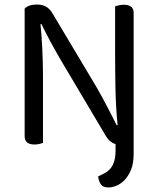

<svg xmlns="http://www.w3.org/2000/svg" viewBox="-20 -634 700 849"><path d="M133 5Q89 5 89 -31V-596Q107 -614 143 -614Q167 -614 184 -604.5Q201 -595 215 -570L406 -250Q418 -229 431 -205.5Q444 -182 456 -158.5Q468 -135 478.5 -114.5Q489 -94 496 -80L500 -81Q492 -162 490.5 -244Q489 -326 489 -404V-606Q495 -608 505 -610.5Q515 -613 527 -613Q571 -613 571 -577V45Q571 89 559 117.5Q547 146 529.5 163.5Q512 181 493 188Q474 195 460 195Q435 195 425.5 180.5Q416 166 414 146Q432 138 446.5 129.5Q461 121 470.5 108.5Q480 96 485.5 77.5Q491 59 491 30V3Q464 -4 445 -38L255 -358Q243 -378 229.5 -402Q216 -426 203.5 -449Q191 -472 180.5 -493Q170 -514 163 -528L159 -527Q164 -479 167 -417.5Q170 -356 170 -301V-2Q165 0 154.5 2.5Q144 5 133 5Z"/></svg>

Font: Baloo Thambi 2
Style: Regular
Weight: 400
Designer: Aadarsh Rajan and Ek Type
Foundry: Ek Type
Version: Version 1.640;hotconv 1.0.111;makeotfexe 2.5.65597; ttfautoh